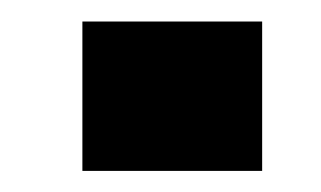

<svg xmlns="http://www.w3.org/2000/svg" viewBox="-20 -162 304 182"><path d="M58.1 0V-141.6H228.5V0Z"/></svg>

Font: Roboto Slab LO Black
Style: Regular
Weight: 900
Designer: Google
Version: Version 2.000